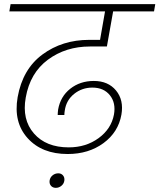

<svg xmlns="http://www.w3.org/2000/svg" viewBox="-20 -760 768 925"><path d="M25 -705 31 -740H728L722 -705H525L495 -536H413Q297 -536 211 -472.5Q125 -409 104 -290Q85 -184 143.5 -117Q202 -50 311 -50Q394 -50 455 -94.5Q516 -139 529 -208Q539 -264 509.5 -301Q480 -338 425 -338Q375 -338 337 -307.5Q299 -277 292 -227Q290 -215 290 -206H258Q258 -216 260 -232Q271 -295 318.5 -332.5Q366 -370 432 -370Q501 -370 539 -324Q577 -278 565 -208Q550 -123 478.5 -70.5Q407 -18 306 -18Q182 -18 113 -94.5Q44 -171 65 -292Q89 -427 184.5 -497.5Q280 -568 410 -568H462L486 -705ZM261 75Q275 75 283.5 85Q292 95 290 110Q288 125 276 135Q264 145 249 145Q234 145 225.5 135Q217 125 219 110Q221 95 233 85Q245 75 261 75Z"/></svg>

Font: Poppins ExtraLight
Style: Italic
Weight: 275
Italic angle: -10°
Designer: Ninad Kale (Devanagari), Jonny Pinhorn (Latin)
Foundry: Indian Type Foundry
Version: Version 3.200;PS 1.000;hotconv 16.6.54;makeotf.lib2.5.65590